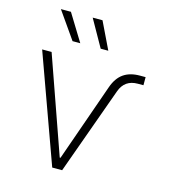

<svg xmlns="http://www.w3.org/2000/svg" viewBox="-113 -850 832 940"><g transform="rotate(15 303.5 -380.0)"><path d="M238.8 0 41.5 -545.9H89.4L261.7 -56.6H265.6L404.8 -452.1Q421.9 -500.5 454.3 -523.2Q486.8 -545.9 537.1 -545.9H565.9V-504.9H537.1Q471.2 -504.9 448.7 -442.9L289.1 0ZM317.4 -623.5 240.2 -760.3H290L356 -623.5ZM174.8 -623.5 79.1 -760.3H129.9L213.9 -623.5Z"/></g></svg>

Font: Inter ExtraLight
Style: Regular
Weight: 250
Designer: Rasmus Andersson
Foundry: rsms
Version: Version 4.001;git-66647c0bb